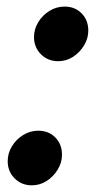

<svg xmlns="http://www.w3.org/2000/svg" viewBox="-20 -551 290 581"><path d="M76.3 9.8Q45.3 9.8 24.3 -11.2Q3.3 -32.2 3.3 -63Q3.3 -87.4 16.2 -108.5Q29.1 -129.5 50.2 -142.5Q71.2 -155.5 95.9 -155.5Q127.3 -155.5 147.4 -135Q167.6 -114.4 167.6 -82.8Q167.6 -58.9 154.5 -37.6Q141.5 -16.4 121.1 -3.3Q100.7 9.8 76.3 9.8ZM155.9 -365.8Q124.9 -365.8 103.9 -386.8Q82.9 -407.8 82.9 -438.6Q82.9 -462.9 95.8 -484Q108.7 -505.1 129.8 -518.1Q150.8 -531.1 175.6 -531.1Q206.9 -531.1 227 -510.5Q247.2 -490 247.2 -458.4Q247.2 -434.5 234.1 -413.2Q221.1 -391.9 200.7 -378.8Q180.3 -365.8 155.9 -365.8Z"/></svg>

Font: Red Hat Display VF
Style: Italic
Weight: 300
Italic angle: -12°
Designer: Pentagram, MCKL
Foundry: Pentagram, MCKL
Version: Version 1.010